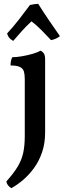

<svg xmlns="http://www.w3.org/2000/svg" viewBox="-20 -731 332 1000"><path d="M39 249Q30 244 22.5 235Q15 226 13 214Q51 172 72 137Q93 102 101 64.5Q109 27 109 -22V-319Q109 -343 104.5 -358.5Q100 -374 84 -382Q68 -390 35 -390Q35 -402 37 -413Q39 -424 44 -433Q65 -433 94.5 -438Q124 -443 151 -451Q178 -459 191 -467Q201 -463 208 -453Q215 -443 215 -423V-41Q215 15 199.5 61Q184 107 158 143Q132 179 101 205.5Q70 232 39 249ZM49 -518Q23 -531 17 -557Q48 -590 78 -628.5Q108 -667 136 -705Q150 -708 160.5 -709.5Q171 -711 179 -711Q204 -671 232.5 -629Q261 -587 292 -543Q285 -536 271.5 -530Q258 -524 246 -522Q222 -548 195.5 -574.5Q169 -601 144 -620Q118 -596 94 -569.5Q70 -543 49 -518Z"/></svg>

Font: Vollkorn Medium
Style: Regular
Weight: 500
Designer: Friedrich Althausen
Foundry: Friedrich Althausen
Version: Version 5.000